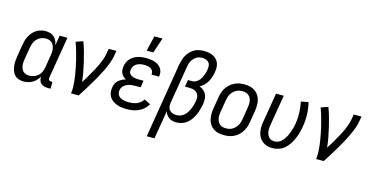

<svg xmlns="http://www.w3.org/2000/svg" viewBox="-90 -1216 3681 1892"><g transform="rotate(15 1750.0 -270.0)"><path d="M158 8Q132 8 108 0Q84 -8 67.5 -26Q51 -44 42.5 -67Q34 -90 31 -115.5Q28 -141 30 -167Q32 -193 36 -219L56 -339Q60 -362 66.5 -385.5Q73 -409 85 -430.5Q97 -452 113.5 -471Q130 -490 151 -503Q172 -516 196 -522Q220 -528 243 -528Q268 -528 291 -521Q314 -514 330.5 -499Q347 -484 356.5 -462.5Q366 -441 370 -418L387 -520H466L395 -93Q394 -86 395 -80Q396 -74 399.5 -70Q403 -66 408.5 -64Q414 -62 421 -62H436L435 8H409Q389 8 370 3Q351 -2 337.5 -14Q324 -26 318 -44.5Q312 -63 315 -83Q303 -63 286 -45Q269 -27 248 -15Q227 -3 204 2.5Q181 8 158 8ZM200 -62Q223 -62 247 -70.5Q271 -79 289.5 -96.5Q308 -114 317.5 -137Q327 -160 331 -183L351 -303Q354 -321 355.5 -339Q357 -357 354.5 -374.5Q352 -392 345.5 -408Q339 -424 327 -435.5Q315 -447 298 -452.5Q281 -458 263 -458Q239 -458 214.5 -448Q190 -438 172.5 -419Q155 -400 146 -376Q137 -352 133 -328L113 -208Q110 -191 109 -173.5Q108 -156 110.5 -139.5Q113 -123 119.5 -108Q126 -93 138 -82Q150 -71 166.5 -66.5Q183 -62 200 -62Z M642 0Q647 -33 646 -66Q645 -99 641.5 -131.5Q638 -164 632.5 -195.5Q627 -227 621 -258.5Q615 -290 607.5 -321Q600 -352 591.5 -383Q583 -414 574 -444Q565 -474 554 -503L626 -528Q644 -481 657.5 -433Q671 -385 682.5 -336Q694 -287 703.5 -237Q713 -187 718 -136Q736 -162 751.5 -189Q767 -216 782.5 -243Q798 -270 813 -297.5Q828 -325 840.5 -353Q853 -381 863 -410Q873 -439 878 -468L887 -520H966L957 -468Q950 -427 934 -386Q918 -345 899 -305.5Q880 -266 858.5 -227.5Q837 -189 814 -151Q791 -113 768 -75Q745 -37 720 0Z M1253 -600 1290 -755H1373L1321 -600ZM1214 8Q1188 8 1162 5Q1136 2 1112.5 -6.5Q1089 -15 1068.5 -29Q1048 -43 1035 -63.5Q1022 -84 1018 -110Q1014 -136 1019 -162Q1022 -182 1030.5 -201Q1039 -220 1055 -234Q1071 -248 1090 -257.5Q1109 -267 1129 -273Q1113 -281 1100 -293Q1087 -305 1079.5 -321Q1072 -337 1071 -355.5Q1070 -374 1073 -393Q1076 -414 1085 -434Q1094 -454 1109 -470.5Q1124 -487 1143.5 -498.5Q1163 -510 1183.5 -516.5Q1204 -523 1225 -525.5Q1246 -528 1267 -528Q1289 -528 1311 -525.5Q1333 -523 1353.5 -516.5Q1374 -510 1391.5 -498.5Q1409 -487 1421 -470.5Q1433 -454 1437.5 -432.5Q1442 -411 1438 -389L1437 -384H1359L1360 -386Q1363 -404 1355.5 -419.5Q1348 -435 1334 -443.5Q1320 -452 1302.5 -455Q1285 -458 1267 -458Q1249 -458 1230.5 -455Q1212 -452 1194 -442.5Q1176 -433 1164.5 -416.5Q1153 -400 1150 -381Q1148 -369 1149.5 -357Q1151 -345 1158 -336Q1165 -327 1175 -321Q1185 -315 1196.5 -311.5Q1208 -308 1220 -306.5Q1232 -305 1244 -305H1300L1289 -235H1233Q1219 -235 1204.5 -234Q1190 -233 1176 -229.5Q1162 -226 1148.5 -219.5Q1135 -213 1123.5 -203.5Q1112 -194 1104.5 -180.5Q1097 -167 1095 -153Q1093 -138 1096 -123.5Q1099 -109 1107.5 -98Q1116 -87 1129 -80Q1142 -73 1155.5 -69Q1169 -65 1184 -63.5Q1199 -62 1215 -62Q1234 -62 1254.5 -65Q1275 -68 1294.5 -76Q1314 -84 1331 -97.5Q1348 -111 1358 -130L1423 -98Q1407 -71 1383.5 -49.5Q1360 -28 1331.5 -15Q1303 -2 1273 3Q1243 8 1214 8Z M1472 215 1599 -554Q1604 -579 1611.5 -603Q1619 -627 1632 -649Q1645 -671 1663.5 -690Q1682 -709 1704.5 -721.5Q1727 -734 1752 -738.5Q1777 -743 1801 -743Q1826 -743 1849 -739Q1872 -735 1892.5 -725Q1913 -715 1929 -698.5Q1945 -682 1953 -660.5Q1961 -639 1961.5 -615Q1962 -591 1957 -566Q1953 -541 1945 -516.5Q1937 -492 1924 -469Q1911 -446 1891.5 -426.5Q1872 -407 1848 -394Q1872 -386 1890.5 -370Q1909 -354 1919.5 -331.5Q1930 -309 1930 -282.5Q1930 -256 1926 -230Q1921 -203 1913 -175.5Q1905 -148 1893.5 -122Q1882 -96 1865 -71.5Q1848 -47 1825 -28.5Q1802 -10 1774 -1Q1746 8 1719 8Q1698 8 1678.5 3.5Q1659 -1 1643 -12Q1627 -23 1615.5 -39Q1604 -55 1599 -74L1551 215ZM1700 -62Q1720 -62 1740.5 -69Q1761 -76 1777.5 -90.5Q1794 -105 1806 -124Q1818 -143 1826.5 -162.5Q1835 -182 1840.5 -202Q1846 -222 1850 -243Q1852 -258 1853 -273.5Q1854 -289 1848.5 -302.5Q1843 -316 1833.5 -327Q1824 -338 1811 -344Q1798 -350 1782.5 -352.5Q1767 -355 1752 -355H1709L1721 -425H1764Q1780 -425 1796 -432Q1812 -439 1825.5 -451.5Q1839 -464 1847.5 -479Q1856 -494 1862.5 -509.5Q1869 -525 1873.5 -541.5Q1878 -558 1881 -574Q1884 -594 1882.5 -613.5Q1881 -633 1869 -647Q1857 -661 1838.5 -667Q1820 -673 1801 -673Q1785 -673 1769 -669Q1753 -665 1739 -655.5Q1725 -646 1713.5 -633Q1702 -620 1694.5 -605Q1687 -590 1683 -574.5Q1679 -559 1677 -543L1614 -163Q1610 -143 1613.5 -123Q1617 -103 1629 -89Q1641 -75 1660 -68.5Q1679 -62 1700 -62Z M2203 8Q2174 8 2146.5 2Q2119 -4 2096.5 -19Q2074 -34 2059 -56.5Q2044 -79 2037.5 -106Q2031 -133 2031 -161.5Q2031 -190 2036 -219L2056 -339Q2060 -364 2068 -389Q2076 -414 2091 -436.5Q2106 -459 2126 -477Q2146 -495 2170 -507Q2194 -519 2219.5 -523.5Q2245 -528 2270 -528Q2299 -528 2326.5 -522Q2354 -516 2376.5 -501Q2399 -486 2414.5 -463.5Q2430 -441 2436.5 -414Q2443 -387 2442.5 -358.5Q2442 -330 2438 -301L2418 -181Q2414 -156 2405.5 -131Q2397 -106 2382.5 -83.5Q2368 -61 2348 -43Q2328 -25 2304 -13Q2280 -1 2254 3.5Q2228 8 2203 8ZM2204 -62Q2221 -62 2237.5 -65.5Q2254 -69 2269.5 -78Q2285 -87 2297.5 -100Q2310 -113 2319 -128Q2328 -143 2333 -159.5Q2338 -176 2340 -192L2360 -312Q2363 -330 2364 -347.5Q2365 -365 2362.5 -381.5Q2360 -398 2352.5 -413Q2345 -428 2332.5 -438.5Q2320 -449 2303.5 -453.5Q2287 -458 2270 -458Q2253 -458 2236 -454.5Q2219 -451 2203.5 -442Q2188 -433 2175.5 -420Q2163 -407 2154 -392Q2145 -377 2140.5 -360.5Q2136 -344 2133 -328L2113 -208Q2110 -190 2109 -172.5Q2108 -155 2111 -138.5Q2114 -122 2121.5 -107Q2129 -92 2141 -81.5Q2153 -71 2170 -66.5Q2187 -62 2204 -62Z M2698 8Q2670 8 2644 1Q2618 -6 2597 -22Q2576 -38 2562.5 -60.5Q2549 -83 2543.5 -109Q2538 -135 2538.5 -163Q2539 -191 2544 -219L2594 -520H2673L2621 -208Q2618 -191 2617 -174.5Q2616 -158 2618 -142Q2620 -126 2626 -111Q2632 -96 2642 -84.5Q2652 -73 2667 -67.5Q2682 -62 2699 -62Q2717 -62 2734.5 -68Q2752 -74 2766.5 -86.5Q2781 -99 2792 -114.5Q2803 -130 2812 -146.5Q2821 -163 2827.5 -180Q2834 -197 2839.5 -214.5Q2845 -232 2849.5 -249.5Q2854 -267 2857 -284Q2866 -342 2864 -398.5Q2862 -455 2850 -508L2925 -523Q2940 -464 2942 -400.5Q2944 -337 2933 -273Q2928 -242 2919 -210Q2910 -178 2897 -147.5Q2884 -117 2865 -88Q2846 -59 2820.5 -36.5Q2795 -14 2762.5 -3Q2730 8 2698 8Z M3142 0Q3147 -33 3146 -66Q3145 -99 3141.5 -131.5Q3138 -164 3132.5 -195.5Q3127 -227 3121 -258.5Q3115 -290 3107.5 -321Q3100 -352 3091.5 -383Q3083 -414 3074 -444Q3065 -474 3054 -503L3126 -528Q3144 -481 3157.5 -433Q3171 -385 3182.5 -336Q3194 -287 3203.5 -237Q3213 -187 3218 -136Q3236 -162 3251.5 -189Q3267 -216 3282.5 -243Q3298 -270 3313 -297.5Q3328 -325 3340.5 -353Q3353 -381 3363 -410Q3373 -439 3378 -468L3387 -520H3466L3457 -468Q3450 -427 3434 -386Q3418 -345 3399 -305.5Q3380 -266 3358.5 -227.5Q3337 -189 3314 -151Q3291 -113 3268 -75Q3245 -37 3220 0Z"/></g></svg>

Font: Iosevka SS18
Style: Italic
Weight: 400
Italic angle: -9°
Monospace: yes
Designer: Belleve Invis
Foundry: Belleve Invis
Version: Version 25.1.1; ttfautohint (v1.8.4)